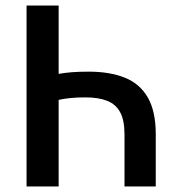

<svg xmlns="http://www.w3.org/2000/svg" viewBox="-20 -674 640 694"><path d="M76 0V-654H192V-407Q215 -411 240 -413Q265 -415 301 -415Q376 -415 430.5 -393.5Q485 -372 514 -322Q543 -272 543 -189V0H430V-189Q430 -239 414.5 -268Q399 -297 367.5 -309.5Q336 -322 289 -322Q257 -322 233.5 -319.5Q210 -317 192 -313V0Z"/></svg>

Font: Source Code Pro SemiBold
Style: Regular
Weight: 600
Monospace: yes
Designer: Paul D. Hunt, Teo Tuominen
Foundry: Adobe Systems Incorporated
Version: Version 1.018;hotconv 1.0.116;makeotfexe 2.5.65601